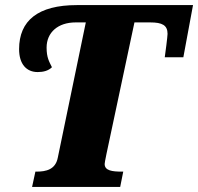

<svg xmlns="http://www.w3.org/2000/svg" viewBox="-20 -734 778 754"><path d="M106 0H452L464 -60H459C420 -60 391 -64 391 -90C391 -94 393 -104 398 -129L508 -646H570C617 -646 638 -635 638 -601C638 -591 629 -522 627 -509H700L738 -714H282C129 -714 55 -653 55 -541C55 -482 84 -451 128 -451C150 -451 170 -456 184 -470C173 -492 163 -508 163 -547C163 -607 208 -646 277 -646H317L207 -115C198 -68 161 -60 123 -60H119Z"/></svg>

Font: Noto Serif SemiCondensed Black
Style: Italic
Weight: 900
Width: 4
Italic angle: -12°
Designer: Monotype Design Team
Foundry: Monotype Imaging Inc.
Version: Version 2.014